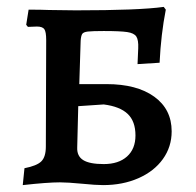

<svg xmlns="http://www.w3.org/2000/svg" viewBox="-20 -529 569 557"><path d="M218 4Q176 0 154 0Q118 0 46 8L51 -41Q87 -48 100 -61Q113 -74 113 -104L114 -413Q114 -437 108.5 -444.5Q103 -452 87 -452L61 -451L56 -457L63 -501Q100 -501 122 -500L200 -499Q384 -499 455 -509L461 -501Q447 -430 443 -347L379 -343L381 -389Q382 -413 375.5 -423Q369 -433 349 -436Q329 -439 281 -439Q248 -439 235 -437.5Q222 -436 218.5 -430.5Q215 -425 214 -411L210 -285H289Q377 -285 427.5 -248.5Q478 -212 478 -148Q478 -103 452.5 -67.5Q427 -32 381.5 -12Q336 8 279 8Q258 8 218 4ZM373 -136Q373 -177 350.5 -198.5Q328 -220 281 -226L207 -221L204 -101Q203 -76 221.5 -64.5Q240 -53 281 -53Q324 -53 348.5 -75Q373 -97 373 -136Z"/></svg>

Font: Alegreya SC Medium
Style: Regular
Weight: 500
Designer: Juan Pablo del Peral
Foundry: Huerta Tipografica
Version: Version 2.007; ttfautohint (v1.6)